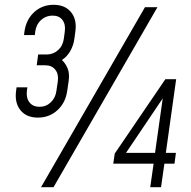

<svg xmlns="http://www.w3.org/2000/svg" viewBox="-20 -780 796 800"><path d="M138 -290Q90 -290 65.2 -320.8Q40.5 -351.5 47 -401L49 -416H94L92 -401Q88.5 -372 102.8 -353.5Q117 -335 144.5 -335Q172 -335 191.5 -353.5Q211 -372 215 -401L221 -442Q225 -471.5 210.2 -489.8Q195.5 -508 169 -508H133L139 -553H175Q201.5 -553 221.8 -571Q242 -589 246 -619L250 -649Q254 -678.5 240.2 -696.8Q226.5 -715 199 -715Q171.5 -715 151.2 -696.8Q131 -678.5 127 -649L125 -634H80L82 -649Q89 -698.5 122.2 -729.2Q155.5 -760 203.5 -760Q251 -760 276 -729.2Q301 -698.5 294 -649L290 -619Q286.5 -591.5 273.2 -568Q260 -544.5 238 -530Q253 -516 261.8 -494.8Q270.5 -473.5 266 -442L260 -401Q253 -351.5 219.2 -320.8Q185.5 -290 138 -290ZM151 0 584 -750H636L203 0ZM606 0 620 -98H452L458 -140L669 -450H714L671 -143H713L707 -98H665L651 0ZM505 -143H626L658 -370Z"/></svg>

Font: Mohave Light Light
Style: Italic
Weight: 300
Italic angle: -8°
Version: Version 2.003